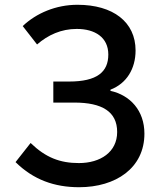

<svg xmlns="http://www.w3.org/2000/svg" viewBox="-20 -770 667 803"><path d="M311 13C464 13 584 -67 584 -211C584 -308 524 -372 442 -390V-395C510 -421 547 -483 547 -559C547 -678 453 -750 304 -750C214 -750 132 -715 75 -661L135 -584C181 -624 236 -649 301 -649C377 -649 433 -614 433 -542C433 -469 386 -429 269 -429H203V-341H291C407 -341 470 -303 470 -218C470 -134 400 -88 310 -88C231 -88 171 -111 108 -172L45 -92C120 -18 208 13 311 13Z"/></svg>

Font: Noto Sans Japanese Medium
Style: Regular
Weight: 500
Designer: Ryoko NISHIZUKA (kana & ideographs); Paul D. Hunt (Latin, Greek & Cyrillic); Wenlong ZHANG (bopomofo); Sandoll Communica
Foundry: Adobe Systems Incorporated
Version: Version 1.000;PS 1;hotconv 1.0.78;makeotf.lib2.5.61930